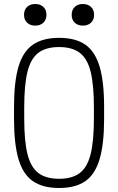

<svg xmlns="http://www.w3.org/2000/svg" viewBox="-20 -929 590 959"><path d="M275 10Q194 10 144.5 -24Q95 -58 72.5 -134Q50 -210 50 -335V-395Q50 -521 72.5 -596.5Q95 -672 144.5 -706Q194 -740 275 -740Q357 -740 406 -706Q455 -672 477.5 -596.5Q500 -521 500 -395V-335Q500 -210 477.5 -134Q455 -58 406 -24Q357 10 275 10ZM275 -36Q340 -36 378 -64.5Q416 -93 432.5 -158.5Q449 -224 449 -337V-393Q449 -506 432.5 -571.5Q416 -637 378 -665.5Q340 -694 275 -694Q210 -694 172 -665.5Q134 -637 117.5 -571.5Q101 -506 101 -393V-337Q101 -224 117.5 -158.5Q134 -93 172 -64.5Q210 -36 275 -36ZM156 -801Q131 -801 115.5 -815.5Q100 -830 100 -855Q100 -880 115.5 -894.5Q131 -909 156 -909Q181 -909 196.5 -894.5Q212 -880 212 -855Q212 -830 196.5 -815.5Q181 -801 156 -801ZM394 -801Q369 -801 353.5 -815.5Q338 -830 338 -855Q338 -880 353.5 -894.5Q369 -909 394 -909Q419 -909 434.5 -894.5Q450 -880 450 -855Q450 -830 434.5 -815.5Q419 -801 394 -801Z"/></svg>

Font: M PLUS Code Latin SemiExpanded Light
Style: Regular
Weight: 300
Width: 6
Designer: Coji Morishita
Foundry: UNDERFOREST DESIGN
Version: Version 1.002; ttfautohint (v1.8.3)